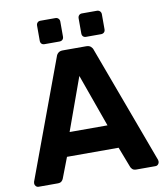

<svg xmlns="http://www.w3.org/2000/svg" viewBox="-94 -956 892 1033"><g transform="rotate(-10 352.0 -439.0)"><path d="M33 0Q24 0 18 -6.5Q12 -13 12 -21Q12 -26 13 -30L251 -673Q254 -684 263 -692Q272 -700 288 -700H416Q432 -700 441 -692Q450 -684 453 -673L691 -30Q692 -26 692 -21Q692 -13 686 -6.5Q680 0 671 0H567Q552 0 545 -7Q538 -14 536 -20L493 -132H211L168 -20Q166 -14 159 -7Q152 0 137 0ZM248 -261H455L352 -549ZM424 -750Q414 -750 408 -756Q402 -762 402 -773V-855Q402 -865 408 -871.5Q414 -878 424 -878H506Q516 -878 522.5 -871.5Q529 -865 529 -855V-773Q529 -762 522.5 -756Q516 -750 506 -750ZM197 -750Q187 -750 181 -756Q175 -762 175 -773V-855Q175 -865 181 -871.5Q187 -878 197 -878H279Q289 -878 295.5 -871.5Q302 -865 302 -855V-773Q302 -762 295.5 -756Q289 -750 279 -750Z"/></g></svg>

Font: Rubik Light SemiBold
Style: Regular
Weight: 600
Version: Version 2.300;gftools[0.9.30]